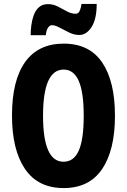

<svg xmlns="http://www.w3.org/2000/svg" viewBox="-20 -947 646 977"><path d="M565 -358Q565 -183 499.5 -86.5Q434 10 304 10Q173 10 107 -87.5Q41 -185 41 -359Q41 -538 108 -631.5Q175 -725 304 -725Q435 -725 500 -629Q565 -533 565 -358ZM199 -358Q199 -124 303 -124Q356 -124 381 -181Q406 -238 406 -358Q406 -478 380.5 -535.5Q355 -593 304 -593Q199 -593 199 -358ZM136 -768Q136 -792 139.5 -819Q143 -846 152 -870.5Q161 -895 178.5 -910.5Q196 -926 224 -926Q251 -926 275 -913.5Q299 -901 321 -889Q343 -877 365 -877Q378 -877 384.5 -890Q391 -903 395 -927H472Q472 -850 446 -809.5Q420 -769 383 -769Q358 -769 332 -781.5Q306 -794 283 -806.5Q260 -819 244 -819Q234 -819 225 -807Q216 -795 213 -768Z"/></svg>

Font: Noto Sans Lao Looped ExtraCondensed ExtraBold
Style: Regular
Weight: 800
Width: 2
Designer: Mark Frömberg, Ben Mitchell
Foundry: The Fontpad Ltd
Version: Version 1.002; ttfautohint (v1.8.4.7-5d5b)